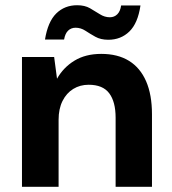

<svg xmlns="http://www.w3.org/2000/svg" viewBox="-20 -714 658 734"><path d="M64 0V-496H187L198 -413Q222 -456 264.5 -482Q307 -508 367 -508Q430 -508 473 -481.5Q516 -455 538.5 -403.5Q561 -352 561 -277V0H422V-264Q422 -325 397.5 -357.5Q373 -390 319 -390Q286 -390 260 -374Q234 -358 219 -328Q204 -298 204 -256V0ZM394 -562Q365 -562 344.5 -573.5Q324 -585 306.5 -596.5Q289 -608 269 -608Q252 -608 240.5 -597Q229 -586 225 -563H152Q163 -631 195 -662.5Q227 -694 275 -694Q304 -694 324 -682.5Q344 -671 362 -659.5Q380 -648 400 -648Q417 -648 428.5 -659.5Q440 -671 443 -693H517Q507 -625 474.5 -593.5Q442 -562 394 -562Z"/></svg>

Font: DM Sans 24pt ExtraBold
Style: Regular
Weight: 800
Designer: Colophon Foundry, Jonny Pinhorn
Foundry: Colophon Foundry
Version: Version 4.004;gftools[0.9.30]